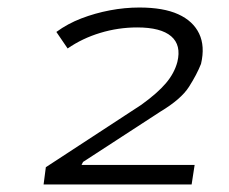

<svg xmlns="http://www.w3.org/2000/svg" viewBox="-20 -729 610 511"><path d="M96 -238 102 -284 356 -450Q399 -481 421.5 -507.5Q444 -534 452 -564Q463 -609 435.5 -632.5Q408 -656 345 -656Q295 -656 247 -641.5Q199 -627 160 -600L130 -644Q160 -666 196.5 -680Q233 -694 272.5 -701.5Q312 -709 351 -709Q415 -709 454.5 -691Q494 -673 510 -639.5Q526 -606 515 -559Q504 -531 483 -498Q462 -465 407 -432L201 -298L197 -290H498L490 -238Z"/></svg>

Font: Nunito Sans 7pt Expanded Light
Style: Italic
Weight: 300
Width: 7
Italic angle: -9°
Designer: Vernon Adams
Foundry: Vernon Adams
Version: Version 3.101;gftools[0.9.27]